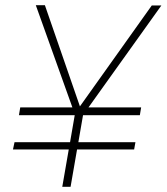

<svg xmlns="http://www.w3.org/2000/svg" viewBox="-20 -720 642 740"><path d="M565 -699 288 -310 153 -700H118L259 -306H58L53 -276H268L250 -172H36L30 -144H245L220 0H252L277 -144H497L502 -172H282L300 -276H519L524 -306H321L602 -699Z"/></svg>

Font: Jost* 200 Thin Italic
Style: Italic
Weight: 200
Italic angle: -10°
Version: Version 3.200; ttfautohint (v0.97) -l 8 -r 50 -G 200 -x 14 -